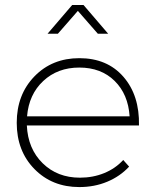

<svg xmlns="http://www.w3.org/2000/svg" viewBox="-20 -758 629 779"><path d="M301.8 -522Q415 -522 480.7 -446.5Q546.4 -371.1 543.9 -249H88.9Q93.3 -154.3 153.1 -95.7Q212.9 -37.1 304.2 -37.1Q357.4 -37.1 402.8 -55.7Q448.2 -74.2 480 -108.9L503.9 -82Q467.3 -42.5 415.3 -20.8Q363.3 1 301.8 1Q191.4 1 119.6 -72.3Q47.9 -145.5 47.9 -259.8Q47.9 -374 119.6 -448Q191.4 -522 301.8 -522ZM89.8 -286.1H505.9Q500 -375.5 445.1 -429.7Q390.1 -483.9 301.8 -483.9Q213.9 -483.9 155.5 -429.4Q97.2 -375 89.8 -286.1ZM172.9 -621.1 272.9 -737.8H318.8L418.9 -621.1H377L295.9 -713.9L214.8 -621.1Z"/></svg>

Font: Montserrat Ultra Light
Style: Regular
Weight: 200
Designer: Julieta Ulanovsky
Foundry: Julieta Ulanovsky
Version: Version 3.001;PS 003.001;hotconv 1.0.70;makeotf.lib2.5.58329